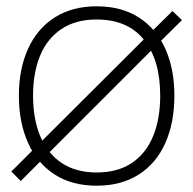

<svg xmlns="http://www.w3.org/2000/svg" viewBox="-20 -575 614 610"><path d="M46 0 16 -30 98 -112 109 -123 447 -460 460 -473 528 -540 558 -511 478 -432 467 -421 136 -90 125 -79ZM287 15Q208.5 15 153 -21Q97.5 -57 68.8 -121.8Q40 -186.5 40 -271Q40 -356 69.2 -420.2Q98.5 -484.5 154.2 -519.8Q210 -555 287 -555Q366 -555 421.5 -519.2Q477 -483.5 505.5 -419.5Q534 -355.5 534 -271Q534 -185 505.2 -120.5Q476.5 -56 420.8 -20.5Q365 15 287 15ZM287 -27Q353.5 -27 398.8 -57.2Q444 -87.5 466.5 -142.5Q489 -197.5 489 -271Q489 -384 437.5 -448.5Q386 -513 287 -513Q220 -513 174.8 -482.5Q129.5 -452 107.2 -397.8Q85 -343.5 85 -271Q85 -197 108 -142Q131 -87 176.2 -57Q221.5 -27 287 -27Z"/></svg>

Font: Hauora
Style: Regular
Weight: 400
Designer: Wayne Shih
Foundry: WCYS
Version: Version 1.001